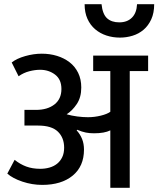

<svg xmlns="http://www.w3.org/2000/svg" viewBox="-20 -899 758 919"><path d="M718 -879Q718 -837 704 -806.5Q690 -776 667 -756.5Q644 -737 614.5 -728Q585 -719 554 -719Q520 -719 489.5 -729Q459 -739 435.5 -759Q412 -779 398.5 -809Q385 -839 385 -879H466Q471 -831 492.5 -811.5Q514 -792 551 -792Q589 -792 611.5 -814.5Q634 -837 636 -879ZM36 -600Q60 -619 100.5 -630.5Q141 -642 180 -642Q219 -642 253 -631.5Q287 -621 313 -601Q339 -581 354 -550.5Q369 -520 369 -480Q369 -433 347.5 -401Q326 -369 299 -352Q323 -345 350 -341.5Q377 -338 401 -338Q432 -338 462.5 -345.5Q493 -353 508 -364V-559H426V-633H689V-559H601V0H508V-275Q480 -261 430 -261Q409 -261 391 -264.5Q373 -268 349 -278L347 -275Q364 -256 373 -233.5Q382 -211 382 -183Q382 -103 328 -58.5Q274 -14 182 -14Q134 -14 87.5 -29.5Q41 -45 15 -68L50 -134Q76 -113 105.5 -102Q135 -91 173 -91Q196 -91 217 -97Q238 -103 253.5 -115.5Q269 -128 278 -147Q287 -166 287 -192Q287 -240 257 -269Q227 -298 162 -298H97V-373H152Q207 -373 240.5 -399Q274 -425 274 -473Q274 -519 243.5 -542Q213 -565 172 -565Q148 -565 120.5 -558Q93 -551 69 -534Z"/></svg>

Font: Mukta Medium
Style: Regular
Weight: 500
Designer: Girish Dalvi and Yashodeep Gholap
Foundry: Ek Type
Version: Version 2.538;PS 1.002;hotconv 16.6.51;makeotf.lib2.5.65220;